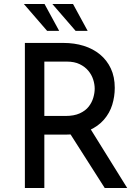

<svg xmlns="http://www.w3.org/2000/svg" viewBox="-20 -937 699 957"><path d="M296 -723Q351 -723 397.5 -708.5Q444 -694 478.5 -665.5Q513 -637 532.5 -595.5Q552 -554 552 -499Q552 -456 539.5 -415Q527 -374 498 -340.5Q469 -307 422.5 -286.5Q376 -266 308 -266H201V0H104V-723ZM306 -359Q349 -359 377.5 -372Q406 -385 422 -405.5Q438 -426 445 -450Q452 -474 452 -495Q452 -517 444.5 -540.5Q437 -564 420.5 -584Q404 -604 377.5 -617Q351 -630 313 -630H201V-359ZM425 -304 614 0H502L310 -301ZM99 -917H202L275 -783H215ZM241 -917H344L417 -783H357Z"/></svg>

Font: Josefin Sans Thin
Style: Regular
Weight: 400
Version: Version 2.000